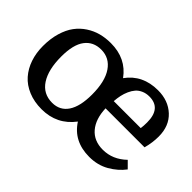

<svg xmlns="http://www.w3.org/2000/svg" viewBox="-86 -792 1076 1076"><g transform="rotate(45 452.0 -254.5)"><path d="M289.1 14.2Q230 14.2 183.1 -5.4Q136.2 -24.9 106 -59.3Q75.7 -93.8 59.8 -140.4Q43.9 -187 43.9 -242.2Q43.9 -300.8 58.1 -348.4Q72.3 -396 96.2 -428Q120.1 -460 153.3 -481.7Q186.5 -503.4 223.6 -513.2Q260.7 -522.9 301.8 -522.9Q423.3 -522.9 488.8 -432.1Q554.2 -522.9 675.8 -522.9Q757.3 -522.9 809.6 -474.1Q861.8 -425.3 861.8 -341.8Q861.8 -293.5 848.1 -243.2H539.1Q542 -161.1 581.8 -114.5Q621.6 -67.9 691.9 -67.9Q770 -67.9 831.1 -127L869.1 -88.9Q836.4 -45.4 784.7 -15.6Q732.9 14.2 667 14.2Q543 14.2 481.9 -81.1Q410.2 14.2 289.1 14.2ZM543 -304.2H756.8Q759.8 -324.2 759.8 -352.1Q759.8 -463.9 666 -463.9Q640.6 -463.9 620.1 -454.8Q599.6 -445.8 586.4 -430.7Q573.2 -415.5 563.7 -394.3Q554.2 -373 549.6 -351.3Q544.9 -329.6 543 -304.2ZM305.2 -53.2Q366.2 -53.2 398.7 -101.8Q431.2 -150.4 431.2 -244.1Q431.2 -347.7 393.3 -403.3Q355.5 -459 289.1 -459Q227.5 -459 192.9 -413.6Q158.2 -368.2 158.2 -272.9Q158.2 -169.4 196 -111.3Q233.9 -53.2 305.2 -53.2Z"/></g></svg>

Font: Literata Book Medium
Style: Regular
Weight: 500
Designer: Latin by Veronika Burian and Jose Scaglione. Greek by Irene Vlachou. Cyrillic by Vera Evstafieva
Foundry: TypeTogether
Version: Version 2.003;PS 002.003;hotconv 1.0.88;makeotf.lib2.5.64775